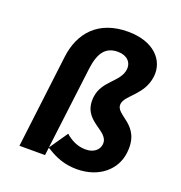

<svg xmlns="http://www.w3.org/2000/svg" viewBox="-131 -828 895 952"><g transform="rotate(20 316.5 -352.0)"><path d="M265 -478C276 -564 307 -605 371 -605C419 -605 447 -576 442 -537C434 -470 345 -442 334 -355C317 -218 467 -225 457 -147C454 -119 428 -95 386 -95C351 -95 321 -105 287 -131L278 -139L211 -42ZM218 -37C264 -8 312 12 376 12C496 12 573 -59 584 -148C604 -307 463 -303 471 -367C477 -415 568 -450 580 -550C591 -638 521 -716 385 -716C228 -716 147 -622 131 -491L71 0H206L211 -40Z"/></g></svg>

Font: Falling Sky
Style: SeBdObl
Weight: 600
Designer: Paul D. Hunt
Foundry: Adobe Systems Incorporated
Version: Version 1.02